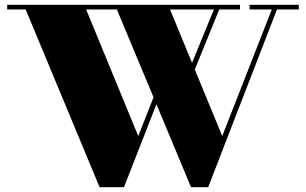

<svg xmlns="http://www.w3.org/2000/svg" viewBox="-20 -770 1274 800"><path d="M395 10 87 -730.5H10V-750H980V-730.5H688.5L906 -203L1112.5 -730.5H1020V-750H1225V-730.5H1134L847.5 10H776L467 -730.5H339L556 -203L633.5 -399.5L645.5 -370.5L496.5 10ZM778.5 -448 759.5 -458 877.5 -745.5H899.5Z"/></svg>

Font: Bodoni Moda Black
Style: Regular
Weight: 900
Version: Version 2.005